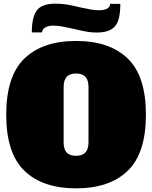

<svg xmlns="http://www.w3.org/2000/svg" viewBox="-20 -1016 832 1050"><path d="M14 -389Q14 -600 113.5 -696Q213 -792 396 -792Q579 -792 678.5 -696Q778 -600 778 -389Q778 -178 678.5 -82Q579 14 396 14Q213 14 113.5 -82Q14 -178 14 -389ZM464 -238V-540Q464 -578 447 -596Q430 -614 396 -614Q362 -614 345 -596Q328 -578 328 -540V-238Q328 -199 345 -181.5Q362 -164 396 -164Q430 -164 447 -182Q464 -200 464 -238ZM384 -858Q342 -867 318 -871.5Q294 -876 270 -876Q244 -876 227 -865.5Q210 -855 210 -839H154Q154 -923 181.5 -959.5Q209 -996 284 -996Q317 -996 347 -991Q377 -986 417 -976Q455 -968 477 -964Q499 -960 522 -960Q550 -960 566 -969Q582 -978 582 -995H638Q638 -939 627 -905.5Q616 -872 588 -855Q560 -838 508 -838Q481 -838 452.5 -843Q424 -848 384 -858Z"/></svg>

Font: Alfa Slab One
Style: Regular
Weight: 400
Designer: JM Sole
Foundry: JM Sole
Version: Version 2.000